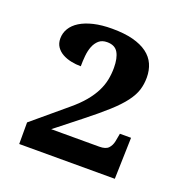

<svg xmlns="http://www.w3.org/2000/svg" viewBox="-88 -805 577 600"><g transform="rotate(20 200.0 -505.0)"><path d="M340.8 -617.2Q340.8 -595.2 334.7 -575.7Q328.6 -556.2 312.5 -534.7Q296.4 -513.2 268.3 -487.8Q240.2 -462.4 196.8 -428.2L115.2 -363.8H274.9Q296.4 -363.8 305.2 -373.3Q314 -382.8 316.9 -397L321.8 -423.8H358.9L355 -286.1H37.1V-357.9L147 -450.2Q172.9 -471.7 189.7 -491.9Q206.5 -512.2 216.3 -531.7Q226.1 -551.3 230 -570.8Q233.9 -590.3 233.9 -610.8Q233.9 -643.1 223.4 -661.1Q212.9 -679.2 187 -679.2Q169.9 -679.2 159.7 -670.2Q149.4 -661.1 143.8 -647Q138.2 -632.8 136.5 -615Q134.8 -597.2 134.8 -580.1Q118.2 -580.1 102.1 -583.5Q85.9 -586.9 73.2 -594Q60.5 -601.1 52.7 -612.5Q44.9 -624 44.9 -640.1Q44.9 -658.2 54.2 -673.6Q63.5 -689 81.5 -700.2Q99.6 -711.4 126.2 -717.8Q152.8 -724.1 187 -724.1Q227.5 -724.1 256.6 -716.6Q285.6 -709 304.4 -695.1Q323.2 -681.2 332 -661.4Q340.8 -641.6 340.8 -617.2Z"/></g></svg>

Font: Droids
Style: b
Weight: 700
Foundry: Ascender Corporation
Version: Version 1.00 build 113